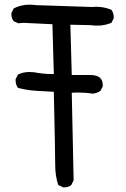

<svg xmlns="http://www.w3.org/2000/svg" viewBox="-20 -786 540 824"><path d="M257 18H251L230 8Q217 -31 217 -76.5Q217 -122 211 -392Q172 -394 133 -396.5Q94 -399 57 -409Q47 -423 47 -440V-446L57 -466Q79 -477 106 -477L125 -476Q166 -468 211 -468L205 -682L80 -688L59 -686L39 -695Q29 -707 29 -724V-730L39 -750Q70 -766 107 -766Q120 -766 133 -764L374 -756L392 -757Q427 -757 458 -744Q468 -731 468 -713V-707L458 -688Q430 -676 396 -676Q383 -676 370 -678L282 -680L288 -464H368Q421 -464 421 -421V-415L411 -396Q396 -386 378 -384Q346 -389 311 -389L288 -388L296 -12L286 8Q274 18 257 18Z"/></svg>

Font: Xiaolai Mono SC
Style: Regular
Weight: 400
Monospace: yes
Designer: LXGW / Nozomi Seto
Version: Version 3.113;September 30, 2024